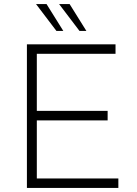

<svg xmlns="http://www.w3.org/2000/svg" viewBox="-20 -929 679 949"><path d="M113 -710H551V-663H162V-381H512V-334H162V-47H565V0H113ZM158 -909H210L293 -776H259ZM272 -909H324L407 -776H373Z"/></svg>

Font: Synthetic Light
Style: Regular
Weight: 300
Designer: Santiago Orozco
Foundry: Typemade
Version: Version 2.000; ttfautohint (v1.8.4.7-5d5b)